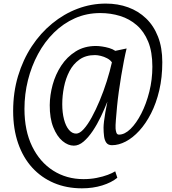

<svg xmlns="http://www.w3.org/2000/svg" viewBox="-20 -774 935 1044"><path d="M51.5 -170.5Q51.5 -272 78.2 -360.8Q105 -449.5 152.5 -521.8Q200 -594 263.8 -646.2Q327.5 -698.5 401.8 -726.5Q476 -754.5 555.5 -754.5Q621 -754.5 676.8 -734.2Q732.5 -714 774.2 -674Q816 -634 839.2 -574.5Q862.5 -515 862.5 -436Q862.5 -353 846 -282.8Q829.5 -212.5 801.2 -157.2Q773 -102 737.5 -63.2Q702 -24.5 663.8 -4.5Q625.5 15.5 589 15.5Q568 15.5 558.2 2Q548.5 -11.5 545.8 -33.5Q543 -55.5 543 -80Q543 -92 545.5 -113.8Q548 -135.5 552.8 -163.5Q557.5 -191.5 564 -221.5Q548.5 -182 528.5 -140Q508.5 -98 484.5 -62.2Q460.5 -26.5 434.5 -4.2Q408.5 18 381.5 18Q350 18 319.8 -7.2Q289.5 -32.5 269.8 -81.8Q250 -131 250.5 -203Q251 -256.5 266.2 -312.8Q281.5 -369 312.8 -416.8Q344 -464.5 391.2 -494.2Q438.5 -524 502 -524Q516 -524 535 -521.2Q554 -518.5 573.5 -512.8Q593 -507 607 -497.5L668.5 -510.5Q661.5 -483 654 -444.2Q646.5 -405.5 639.2 -362.2Q632 -319 626 -275.8Q620 -232.5 616.5 -195.5Q613 -157 610.2 -123.2Q607.5 -89.5 608.5 -75Q609 -65.5 612.5 -53.8Q616 -42 627 -42Q658 -42 689.8 -73Q721.5 -104 748.5 -156.8Q775.5 -209.5 792 -275.5Q808.5 -341.5 808.5 -411.5Q808.5 -492 785.8 -547.5Q763 -603 723.5 -637.2Q684 -671.5 633 -687.2Q582 -703 525.5 -703Q451 -703 387.5 -674.8Q324 -646.5 273.2 -596.5Q222.5 -546.5 186.8 -480.2Q151 -414 132 -338Q113 -262 113 -182Q113 -63.5 154.8 22Q196.5 107.5 269.2 153.8Q342 200 434 200Q472.5 200 506.2 193.2Q540 186.5 565.8 176.8Q591.5 167 606.5 157.5L618 192.5Q586.5 218.5 536 234.2Q485.5 250 425.5 250Q342 250 273.5 221Q205 192 155.2 137.5Q105.5 83 78.5 5Q51.5 -73 51.5 -170.5ZM318.5 -208Q318.5 -161.5 328 -125Q337.5 -88.5 354.8 -68Q372 -47.5 394 -47.5Q413 -47.5 435 -71.8Q457 -96 479.2 -136.8Q501.5 -177.5 522.5 -228Q543.5 -278.5 560.5 -332.2Q577.5 -386 588.5 -435Q579 -448.5 562.2 -457.2Q545.5 -466 527.8 -470.2Q510 -474.5 496.5 -474.5Q446.5 -474.5 412.2 -450.2Q378 -426 357.5 -386.5Q337 -347 327.8 -300.2Q318.5 -253.5 318.5 -208Z"/></svg>

Font: Merriweather 24pt SemiCondensed Light
Style: Italic
Weight: 300
Width: 4
Italic angle: -7.8°
Designer: Eben Sorkin
Foundry: Eben Sorkin
Version: Version 2.101